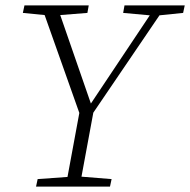

<svg xmlns="http://www.w3.org/2000/svg" viewBox="-20 -694 707 714"><path d="M65 -646 71 -674H310L305 -646L204 -638L318 -309L537 -637L438 -646L443 -674H667L661 -646L573 -637L327 -275Q316 -216 305 -156Q294 -96 283 -37L395 -28L389 0H114L120 -28L231 -36L275 -274L146 -638Z"/></svg>

Font: Source Serif Pro Light
Style: Italic
Weight: 300
Italic angle: -12°
Designer: Frank Grießhammer
Foundry: Adobe Systems Incorporated
Version: Version 3.001;hotconv 1.0.111;makeotfexe 2.5.65597